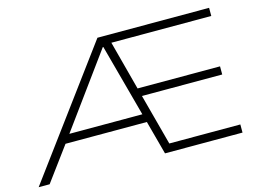

<svg xmlns="http://www.w3.org/2000/svg" viewBox="-95 -876 1418 1048"><g transform="rotate(-15 614.0 -352.5)"><path d="M4 0 525 -705H1156V-659H573L584 -687L669 -366L644 -381H1131V-335H653L674 -348L761 -22L734 -46H1156V0H718L662 -208L685 -191H193L218 -206L66 0ZM540 -648 231 -224 213 -238H663L657 -226L543 -648Z"/></g></svg>

Font: Nunito Sans 10pt Expanded ExtraLight
Style: Regular
Weight: 250
Width: 7
Designer: Vernon Adams
Foundry: Vernon Adams
Version: Version 3.101;gftools[0.9.27]